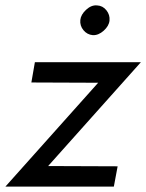

<svg xmlns="http://www.w3.org/2000/svg" viewBox="-35 -690 541 710"><path d="M262 -616Q260 -595 273.5 -578.5Q287 -562 308 -560Q329 -559 348.5 -576.5Q368 -594 370 -614Q372 -635 358.5 -652Q345 -669 324 -670Q303 -672 283.5 -654Q264 -636 262 -616ZM328 -384 -15 0H386L400 -75L143 -76L486 -460H94L81 -385Z"/></svg>

Font: Jost* 400 Book Italic
Style: Italic
Weight: 400
Italic angle: -10°
Version: Version 3.200; ttfautohint (v0.97) -l 8 -r 50 -G 200 -x 14 -